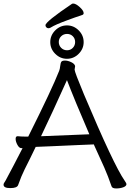

<svg xmlns="http://www.w3.org/2000/svg" viewBox="-21 -1052 732 1081"><path d="M607 -3Q588 -59 566 -109L507 -239L484 -238Q460 -237 423 -235.5Q386 -234 344.5 -232Q303 -230 265.5 -228.5Q228 -227 204.5 -226Q181 -225 180 -225Q164 -191 148 -159L118 -99Q99 -61 81 -10Q75 7 37 7Q-1 7 -1 -12Q-1 -18 3 -23.5Q7 -29 11 -36.5Q15 -44 24.5 -62Q34 -80 53.5 -116.5Q73 -153 106 -218H99Q87 -218 77 -236.5Q67 -255 67 -270Q67 -285 78 -285H80Q98 -283 119 -283H138Q273 -553 312 -653Q316 -662 318 -680.5Q320 -699 325 -705Q330 -711 345.5 -711Q361 -711 380 -702Q399 -693 402 -680L399 -660Q399 -647 452 -520Q619 -124 680 -36Q691 -20 691 -16Q691 -4 673 2.5Q655 9 633 9Q611 9 607 -3ZM210 -285 482 -296Q397 -493 356 -601Q273 -416 210 -285ZM450 -815Q450 -777 422 -749Q394 -721 356 -721Q318 -721 290 -749Q262 -777 262 -815Q262 -853 290 -881Q318 -909 356 -909Q394 -909 422 -881Q450 -853 450 -815ZM389 -782.5Q402 -796 402 -815.5Q402 -835 389 -848Q376 -861 356.5 -861Q337 -861 323.5 -848Q310 -835 310 -815.5Q310 -796 323.5 -782.5Q337 -769 356.5 -769Q376 -769 389 -782.5ZM252 -893Q245 -893 240 -898Q235 -903 235 -910Q235 -930 385 -1031Q387 -1032 391 -1032Q406 -1032 428 -1012Q450 -992 450 -978Q450 -971 443 -968L399 -953Q388 -949 356.5 -937.5Q325 -926 302 -916Q279 -906 263 -896Q257 -893 252 -893Z"/></svg>

Font: LXGW WenKai TC
Style: Regular
Weight: 400
Designer: LXGW / Fontworks Inc.
Foundry: LXGW / Fontworks Inc.
Version: Version 1.330